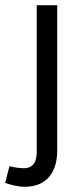

<svg xmlns="http://www.w3.org/2000/svg" viewBox="-58 -508 325 742"><path d="M36.6 213.9C124.5 213.9 163.1 155.3 163.1 73.7V-487.8H84V77.6C84 110.8 75.2 142.1 33.7 142.1C17.1 142.1 -6.8 138.2 -21.5 134.3L-38.1 198.7C-20 205.6 12.2 213.9 36.6 213.9Z"/></svg>

Font: HK Grotesk
Style: Regular
Weight: 400
Designer: Alfredo Marco Pradil and Stefan Peev
Foundry: Hanken Design Co.
Version: Version 1.045;PS 001.045;hotconv 1.0.88;makeotf.lib2.5.64775